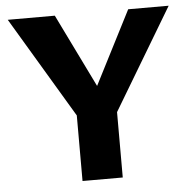

<svg xmlns="http://www.w3.org/2000/svg" viewBox="-49 -707 752 756"><g transform="rotate(-5 327.0 -329.0)"><path d="M268 -224 9 -658H195L369 -302ZM247 0V-314H406V0ZM386 -225 303 -302 485 -658H645Z"/></g></svg>

Font: Ysabeau SC ExtraBold
Style: Regular
Weight: 800
Designer: Christian Thalmann (Catharsis Fonts)
Version: Version 2.001;gftools[0.9.30]; featfreeze: smcp